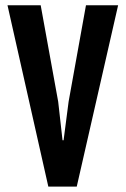

<svg xmlns="http://www.w3.org/2000/svg" viewBox="-20 -692 467 712"><path d="M7.8 -672.4 159.2 0H264.6L418 -672.4H298.8L234.4 -314.9L215.8 -171.9H211.9L195.8 -314.9L130.9 -672.4Z"/></svg>

Font: Fjalla One
Style: Regular
Weight: 400
Designer: Irina Smirnova
Foundry: Irina Smirnova
Version: Version 1.001